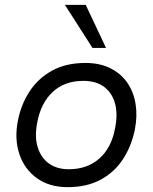

<svg xmlns="http://www.w3.org/2000/svg" viewBox="-20 -766 630 793"><path d="M259 7Q184 7 132.5 -30Q81 -67 60 -129.5Q39 -192 54 -268Q67 -335 102.5 -389Q138 -443 195.5 -474.5Q253 -506 333 -506Q392 -506 436 -484Q480 -462 506 -424Q532 -386 540 -336.5Q548 -287 537 -231Q523 -162 487.5 -108Q452 -54 395 -23.5Q338 7 259 7ZM264 -67Q340 -67 390 -111Q440 -155 455 -235Q467 -293 455.5 -337Q444 -381 411 -406.5Q378 -432 324 -432Q247 -432 198 -386.5Q149 -341 134 -261Q122 -201 136 -157Q150 -113 183 -90Q216 -67 264 -67ZM362 -568 248 -746H334L418 -568Z"/></svg>

Font: REM Light
Style: Italic
Weight: 300
Italic angle: -11°
Designer: Octavio Pardo
Foundry: Ashler Design
Version: Version 1.005;gftools[0.9.28]